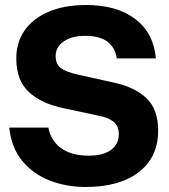

<svg xmlns="http://www.w3.org/2000/svg" viewBox="-20 -735 675 766"><path d="M602 -502H446Q432 -592 320 -592Q266 -592 234 -569.5Q202 -547 202 -512Q202 -479 222.5 -463.5Q243 -448 292 -437L432 -406Q517 -388 564 -343.5Q611 -299 611 -214Q611 -108 534 -48.5Q457 11 321 11Q245 11 179 -14.5Q113 -40 69 -93Q25 -146 17 -226H173Q182 -175 223 -144.5Q264 -114 334 -114Q392 -114 423 -137Q454 -160 454 -199Q454 -232 433.5 -249Q413 -266 375 -273L235 -303Q146 -321 95.5 -367.5Q45 -414 45 -502Q45 -566 78.5 -614Q112 -662 175 -688.5Q238 -715 323 -715Q447 -715 520 -659Q593 -603 602 -502Z"/></svg>

Font: CBA Beacon Sans Extra Bold
Style: Regular
Weight: 800
Designer: Wei Huang
Foundry: Wei Huang
Version: Version 1.002